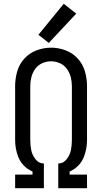

<svg xmlns="http://www.w3.org/2000/svg" viewBox="-20 -995 540 1015"><path d="M60 0V-72H152V-88Q139 -94 127 -102Q90 -128 75 -169.5Q60 -211 60 -254V-540Q60 -579 71 -617.5Q82 -656 109 -685.5Q136 -715 173.5 -729Q211 -743 250 -743Q289 -743 326.5 -729Q364 -715 391 -685.5Q418 -656 429 -617.5Q440 -579 440 -540V-254Q440 -211 425 -169.5Q410 -128 373 -102Q361 -94 348 -88V-72H440V0H288V-131H292Q316 -132 333 -154Q350 -176 355 -202Q360 -228 360 -254V-540Q360 -564 354 -587.5Q348 -611 333.5 -631Q319 -651 296.5 -661Q274 -671 250 -671Q226 -671 203.5 -661Q181 -651 166.5 -631Q152 -611 146 -587.5Q140 -564 140 -540V-254Q140 -228 145 -202Q150 -176 167 -154Q184 -132 208 -131H212V0ZM238 -768 183 -811 317 -975 383 -923Z"/></svg>

Font: Iosevka SS01
Style: Regular
Weight: 400
Monospace: yes
Designer: Belleve Invis
Foundry: Belleve Invis
Version: 2.3.3; ttfautohint (v1.8.3)